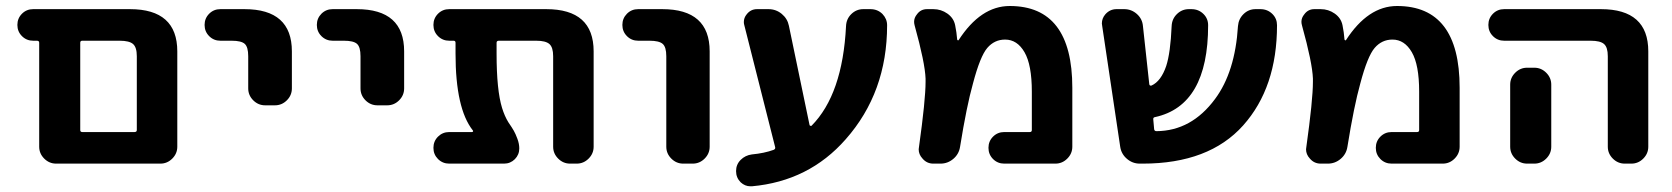

<svg xmlns="http://www.w3.org/2000/svg" viewBox="-20 -577 5685 653"><path d="M247.1 -20.5H170.9Q147.5 -20.5 130.4 -37.6Q113.3 -54.7 113.3 -78.1V-431.6Q113.3 -438.5 105.5 -438.5H92.8Q70.3 -438.5 54.7 -454.1Q39.1 -469.7 39.1 -492.2Q39.1 -514.6 54.7 -530.3Q70.3 -545.9 92.8 -545.9H421.9Q583 -545.9 583 -402.3V-78.1Q583 -54.7 565.9 -37.6Q548.8 -20.5 525.4 -20.5ZM445.3 -385.7Q445.3 -416 432.6 -427.2Q419.9 -438.5 386.7 -438.5H259.8Q252.9 -438.5 252.9 -431.6V-134.8Q252.9 -127.9 259.8 -127.9H437.5Q445.3 -127.9 445.3 -134.8Z M729.5 -438.5Q707 -438.5 691.4 -454.1Q675.8 -469.7 675.8 -492.2Q675.8 -514.6 691.4 -530.3Q707 -545.9 729.5 -545.9H811.5Q972.7 -545.9 972.7 -402.3V-276.4Q972.7 -252.9 955.6 -235.8Q938.5 -218.8 915 -218.8H881.8Q858.4 -218.8 841.3 -235.8Q824.2 -252.9 824.2 -276.4V-385.7Q824.2 -417 812.5 -427.7Q800.8 -438.5 767.6 -438.5Z M1111.3 -438.5Q1088.9 -438.5 1073.2 -454.1Q1057.6 -469.7 1057.6 -492.2Q1057.6 -514.6 1073.2 -530.3Q1088.9 -545.9 1111.3 -545.9H1193.4Q1354.5 -545.9 1354.5 -402.3V-276.4Q1354.5 -252.9 1337.4 -235.8Q1320.3 -218.8 1296.9 -218.8H1263.7Q1240.2 -218.8 1223.1 -235.8Q1206.1 -252.9 1206.1 -276.4V-385.7Q1206.1 -417 1194.3 -427.7Q1182.6 -438.5 1149.4 -438.5Z M1999 -78.1Q1999 -54.7 1981.9 -37.6Q1964.8 -20.5 1941.4 -20.5H1918.9Q1895.5 -20.5 1878.4 -37.6Q1861.3 -54.7 1861.3 -78.1V-385.7Q1861.3 -416 1848.6 -427.2Q1835.9 -438.5 1803.7 -438.5H1676.8Q1668.9 -438.5 1668.9 -431.6V-394.5Q1668.9 -270.5 1687.5 -210Q1696.3 -181.6 1709 -161.1Q1721.7 -142.6 1727.5 -132.3Q1733.4 -122.1 1739.7 -105Q1746.1 -87.9 1746.1 -72.3Q1746.1 -50.8 1731 -35.6Q1715.8 -20.5 1694.3 -20.5H1507.8Q1485.4 -20.5 1469.7 -36.1Q1454.1 -51.8 1454.1 -74.2Q1454.1 -96.7 1469.7 -112.3Q1485.4 -127.9 1507.8 -127.9H1585Q1587.9 -127.9 1588.9 -129.9Q1589.8 -131.8 1587.9 -133.8Q1529.3 -208 1529.3 -394.5V-431.6Q1529.3 -438.5 1522.5 -438.5H1507.8Q1485.4 -438.5 1469.7 -454.1Q1454.1 -469.7 1454.1 -492.2Q1454.1 -514.6 1469.7 -530.3Q1485.4 -545.9 1507.8 -545.9H1837.9Q1999 -545.9 1999 -402.3Z M2150.4 -438.5Q2127.9 -438.5 2112.3 -454.1Q2096.7 -469.7 2096.7 -492.2Q2096.7 -514.6 2112.3 -530.3Q2127.9 -545.9 2150.4 -545.9H2232.4Q2393.6 -545.9 2393.6 -402.3V-78.1Q2393.6 -54.7 2376.5 -37.6Q2359.4 -20.5 2335.9 -20.5H2303.7Q2280.3 -20.5 2263.2 -37.6Q2246.1 -54.7 2246.1 -78.1V-385.7Q2246.1 -417 2233.9 -427.7Q2221.7 -438.5 2188.5 -438.5Z M2733.4 -151.4Q2734.4 -149.4 2736.8 -148.9Q2739.3 -148.4 2740.2 -149.4Q2845.7 -255.9 2857.4 -488.3Q2858.4 -512.7 2875.5 -529.3Q2892.6 -545.9 2916 -545.9H2940.4Q2964.8 -545.9 2981.4 -529.3Q2997.1 -512.7 2997.1 -491.2Q2997.1 -262.7 2856.4 -103.5Q2731.4 39.1 2537.1 56.6Q2534.2 56.6 2532.2 56.6Q2513.7 56.6 2499 43Q2483.4 27.3 2483.4 4.9Q2483.4 -17.6 2499 -33.2Q2514.6 -48.8 2537.1 -51.8Q2579.1 -55.7 2611.3 -67.4Q2618.2 -70.3 2616.2 -77.1L2511.7 -490.2Q2509.8 -496.1 2509.8 -502Q2509.8 -516.6 2519.5 -528.3Q2533.2 -545.9 2554.7 -545.9H2593.8Q2619.1 -545.9 2638.7 -529.8Q2658.2 -513.7 2663.1 -489.3Z M3235.4 -442.4Q3236.3 -440.4 3237.8 -439.9Q3239.3 -439.5 3240.2 -440.4Q3315.4 -556.6 3414.1 -556.6Q3627 -556.6 3627 -278.3V-78.1Q3627 -54.7 3609.9 -37.6Q3592.8 -20.5 3569.3 -20.5H3395.5Q3373 -20.5 3357.4 -36.1Q3341.8 -51.8 3341.8 -74.2Q3341.8 -96.7 3357.4 -112.3Q3373 -127.9 3395.5 -127.9H3482.4Q3489.3 -127.9 3489.3 -134.8V-265.6Q3489.3 -356.4 3464.4 -399.4Q3439.5 -442.4 3398.4 -442.4Q3362.3 -442.4 3337.9 -414.1Q3313.5 -385.7 3289.1 -293Q3267.6 -216.8 3245.1 -77.1Q3241.2 -52.7 3222.2 -36.6Q3203.1 -20.5 3178.7 -20.5H3154.3Q3131.8 -20.5 3117.2 -38.1Q3104.5 -51.8 3104.5 -69.3Q3104.5 -73.2 3105.5 -77.1Q3127.9 -237.3 3127.9 -298.8Q3127.9 -304.7 3127.9 -309.6Q3126 -363.3 3090.8 -490.2Q3088.9 -497.1 3088.9 -502.9Q3088.9 -516.6 3098.6 -528.3Q3111.3 -545.9 3132.8 -545.9H3154.3Q3180.7 -545.9 3202.1 -530.8Q3223.6 -515.6 3228.5 -491.2Q3233.4 -467.8 3235.4 -442.4Z M3856.4 -20.5Q3832 -20.5 3813 -36.6Q3793.9 -52.7 3790 -77.1L3728.5 -489.3Q3727.5 -493.2 3727.5 -497.1Q3727.5 -514.6 3739.3 -528.3Q3754.9 -545.9 3777.3 -545.9H3803.7Q3828.1 -545.9 3846.7 -529.3Q3865.2 -512.7 3867.2 -488.3L3888.7 -291Q3889.6 -284.2 3896.5 -286.1Q3928.7 -300.8 3946.3 -352.5Q3960.9 -397.5 3964.8 -488.3Q3965.8 -512.7 3982.9 -529.3Q4000 -545.9 4023.4 -545.9H4032.2Q4056.6 -545.9 4073.2 -529.3Q4088.9 -513.7 4088.9 -491.2Q4088.9 -217.8 3908.2 -178.7Q3901.4 -177.7 3902.3 -170.9L3905.3 -137.7Q3906.2 -130.9 3913.1 -130.9Q4032.2 -131.8 4112.3 -240.2Q4180.7 -332 4190.4 -488.3Q4192.4 -512.7 4209.5 -529.3Q4226.6 -545.9 4250 -545.9H4266.6Q4291 -545.9 4307.6 -529.3Q4323.2 -513.7 4323.2 -491.2Q4323.2 -279.3 4208 -150.4Q4091.8 -20.5 3866.2 -20.5Z M4552.7 -442.4Q4553.7 -440.4 4555.2 -439.9Q4556.6 -439.5 4557.6 -440.4Q4632.8 -556.6 4731.4 -556.6Q4944.3 -556.6 4944.3 -278.3V-78.1Q4944.3 -54.7 4927.2 -37.6Q4910.2 -20.5 4886.7 -20.5H4712.9Q4690.4 -20.5 4674.8 -36.1Q4659.2 -51.8 4659.2 -74.2Q4659.2 -96.7 4674.8 -112.3Q4690.4 -127.9 4712.9 -127.9H4799.8Q4806.6 -127.9 4806.6 -134.8V-265.6Q4806.6 -356.4 4781.7 -399.4Q4756.8 -442.4 4715.8 -442.4Q4679.7 -442.4 4655.3 -414.1Q4630.9 -385.7 4606.4 -293Q4585 -216.8 4562.5 -77.1Q4558.6 -52.7 4539.6 -36.6Q4520.5 -20.5 4496.1 -20.5H4471.7Q4449.2 -20.5 4434.6 -38.1Q4421.9 -51.8 4421.9 -69.3Q4421.9 -73.2 4422.9 -77.1Q4445.3 -237.3 4445.3 -298.8Q4445.3 -304.7 4445.3 -309.6Q4443.4 -363.3 4408.2 -490.2Q4406.2 -497.1 4406.2 -502.9Q4406.2 -516.6 4416 -528.3Q4428.7 -545.9 4450.2 -545.9H4471.7Q4498 -545.9 4519.5 -530.8Q4541 -515.6 4545.9 -491.2Q4550.8 -467.8 4552.7 -442.4Z M5095.7 -438.5Q5073.2 -438.5 5057.6 -454.1Q5042 -469.7 5042 -492.2Q5042 -514.6 5057.6 -530.3Q5073.2 -545.9 5095.7 -545.9H5424.8Q5585.9 -545.9 5585.9 -402.3V-78.1Q5585.9 -54.7 5568.8 -37.6Q5551.8 -20.5 5528.3 -20.5H5505.9Q5482.4 -20.5 5465.3 -37.6Q5448.2 -54.7 5448.2 -78.1V-385.7Q5448.2 -416 5435.5 -427.2Q5422.9 -438.5 5389.6 -438.5ZM5198.2 -346.7Q5221.7 -346.7 5238.8 -329.6Q5255.9 -312.5 5255.9 -289.1V-155.3V-78.1Q5255.9 -54.7 5238.8 -37.6Q5221.7 -20.5 5198.2 -20.5H5173.8Q5150.4 -20.5 5133.3 -37.6Q5116.2 -54.7 5116.2 -78.1V-155.3V-289.1Q5116.2 -312.5 5133.3 -329.6Q5150.4 -346.7 5173.8 -346.7Z"/></svg>

Font: Gen Jyuu Gothic P Bold
Style: Bold
Weight: 700
Designer: [Source Han Sans]
Ryoko NISHIZUKA  (kana & ideographs); Paul D. Hunt (Latin, Greek & Cyrillic); Wenlong ZHANG  (bopomofo
Version: Version 1.002.20150607